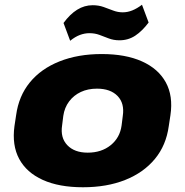

<svg xmlns="http://www.w3.org/2000/svg" viewBox="-20 -779 779 810"><path d="M330 11Q229 11 160.5 -20Q92 -51 61 -108.5Q30 -166 41 -247L48 -293Q59 -374 106 -431.5Q153 -489 231 -520Q309 -551 409 -551Q510 -551 579 -520Q648 -489 679.5 -431.5Q711 -374 699 -293L692 -247Q681 -166 633.5 -108.5Q586 -51 508.5 -20Q431 11 330 11ZM350 -135Q408 -135 447 -166.5Q486 -198 493 -250L498 -290Q506 -343 476 -374Q446 -405 389 -405Q351 -405 321 -391Q291 -377 271.5 -351Q252 -325 247 -290L242 -250Q234 -198 264 -166.5Q294 -135 350 -135ZM248 -682Q275 -719 305.5 -738Q336 -757 371 -757Q396 -757 417 -749.5Q438 -742 457.5 -734.5Q477 -727 498 -727Q518 -727 538 -735Q558 -743 579 -759L607 -684Q580 -648 550.5 -628.5Q521 -609 484 -609Q459 -609 438.5 -617Q418 -625 399 -632Q380 -639 357 -639Q337 -639 317 -631.5Q297 -624 276 -607Z"/></svg>

Font: Pathway Extreme 28pt ExtraBold
Style: Italic
Weight: 800
Italic angle: -8°
Designer: Eduardo Rodriguez Tunni
Foundry: Eduardo Rodriguez Tunni
Version: Version 1.001;gftools[0.9.26]